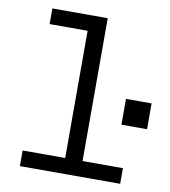

<svg xmlns="http://www.w3.org/2000/svg" viewBox="-82 -800 771 871"><g transform="rotate(10 303.5 -365.0)"><path d="M68 0V-72H264V-658H89V-730H344V-72H530V0ZM489 -384H607V-265H489Z"/></g></svg>

Font: Tiny Light
Style: Regular
Weight: 300
Monospace: yes
Designer: Philipp Nurullin, Konstantin Bulenkov
Foundry: JetBrains
Version: Version 2.251; ttfautohint (v1.8.4.7-5d5b)